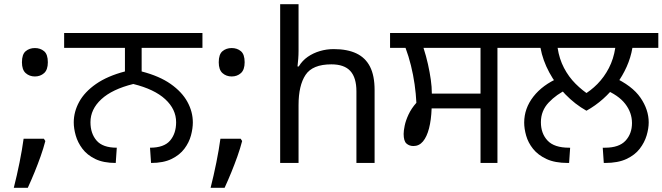

<svg xmlns="http://www.w3.org/2000/svg" viewBox="-20 -780 3171 919"><path d="M190 -116 197 -105Q188 -70 174.5 -32Q161 6 145.5 44Q130 82 113 119H46Q61 60 73.5 -2Q86 -64 93 -116ZM147 -414Q121 -414 103 -430Q85 -446 85 -482Q85 -520 103 -535Q121 -550 147 -550Q173 -550 191 -535Q209 -520 209 -482Q209 -446 191 -430Q173 -414 147 -414Z M534 0Q475 0 436 -19Q397 -38 374.5 -68Q352 -98 342.5 -131.5Q333 -165 333 -194Q333 -245 359 -292.5Q385 -340 439.5 -378Q494 -416 578 -438V-551H287V-622H949V-551H658V-438Q743 -416 797 -378Q851 -340 877 -292.5Q903 -245 903 -194Q903 -165 894 -131.5Q885 -98 862.5 -68Q840 -38 801 -19Q762 0 703 0L698 -73Q765 -73 794 -107Q823 -141 823 -195Q823 -257 771 -305Q719 -353 618 -378Q517 -353 465 -305Q413 -257 413 -195Q413 -141 442.5 -107Q472 -73 539 -73Z M1132 -116 1139 -105Q1130 -70 1116.5 -32Q1103 6 1087.5 44Q1072 82 1055 119H988Q1003 60 1015.5 -2Q1028 -64 1035 -116ZM1089 -414Q1063 -414 1045 -430Q1027 -446 1027 -482Q1027 -520 1045 -535Q1063 -550 1089 -550Q1115 -550 1133 -535Q1151 -520 1151 -482Q1151 -446 1133 -430Q1115 -414 1089 -414Z M1409 -537Q1409 -518 1407.5 -498Q1406 -478 1404 -462H1410Q1427 -490 1453 -508Q1479 -526 1511 -535.5Q1543 -545 1577 -545Q1642 -545 1685.5 -524.5Q1729 -504 1751 -461Q1773 -418 1773 -349V0H1686V-343Q1686 -408 1657 -440Q1628 -472 1566 -472Q1476 -472 1442.5 -421.5Q1409 -371 1409 -277V0H1321V-760H1409Z M2280 0V-261H2046Q2044 -206 2033.5 -165.5Q2023 -125 2004.5 -103Q1986 -81 1959 -81Q1939 -81 1925.5 -93Q1912 -105 1912 -139Q1912 -154 1917 -178.5Q1922 -203 1935.5 -232Q1949 -261 1973 -288Q1971 -331 1964.5 -376.5Q1958 -422 1947 -466.5Q1936 -511 1921 -551H1847V-622H2457V-551H2361V0ZM2047 -332H2280V-551H2007Q2020 -511 2028.5 -472.5Q2037 -434 2042 -399Q2047 -364 2047 -332Z M2787 -250Q2732 -281 2686 -328.5Q2640 -376 2609 -433.5Q2578 -491 2567 -551H2443V-622H3131V-551H3007Q2999 -504 2979.5 -460.5Q2960 -417 2931.5 -378Q2903 -339 2866.5 -306.5Q2830 -274 2787 -250ZM2925 -551H2649Q2657 -498 2679.5 -455Q2702 -412 2735 -379Q2768 -346 2806 -322L2768 -323Q2807 -345 2839.5 -378Q2872 -411 2894.5 -454.5Q2917 -498 2925 -551ZM2489 -193Q2489 -261 2533 -317.5Q2577 -374 2656 -408L2696 -353Q2644 -329 2606.5 -289.5Q2569 -250 2569 -195Q2569 -141 2601 -107Q2633 -73 2704 -73H2709L2704 0H2698Q2636 0 2595.5 -19Q2555 -38 2531.5 -67.5Q2508 -97 2498.5 -130.5Q2489 -164 2489 -193ZM3085 -194Q3085 -165 3075 -131.5Q3065 -98 3042 -68Q3019 -38 2978.5 -19Q2938 0 2876 0H2870L2865 -73H2876Q2943 -73 2974 -106.5Q3005 -140 3005 -191Q3005 -241 2972.5 -283Q2940 -325 2871 -353L2914 -412Q3006 -370 3045.5 -312.5Q3085 -255 3085 -194Z"/></svg>

Font: hexlgurmukhi05
Style: Book
Weight: 400
Designer: Jelle Bosma - Monotype Design Team
Foundry: Monotype Imaging Inc.
Version: Version 2.003